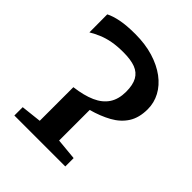

<svg xmlns="http://www.w3.org/2000/svg" viewBox="-165 -660 757 757"><g transform="rotate(45 213.0 -282.0)"><path d="M40.5 0V-46.5L126 -56V-243.5Q178.5 -250 214 -265.8Q249.5 -281.5 267.8 -309Q286 -336.5 286 -378Q286 -416 273.5 -438.5Q261 -461 235.2 -470.8Q209.5 -480.5 168.5 -480.5Q133 -480.5 106.5 -475.5Q80 -470.5 58.8 -461.5Q37.5 -452.5 18 -441L17.5 -541Q37.5 -551.5 69.8 -558Q102 -564.5 150.5 -564.5Q206.5 -564.5 251.5 -550.8Q296.5 -537 328.8 -513Q361 -489 378 -457.2Q395 -425.5 395 -389.5Q395 -342 374.8 -310.2Q354.5 -278.5 318.2 -258.5Q282 -238.5 235 -225.5V-55L324.5 -46.5V0Z"/></g></svg>

Font: Merriweather 36pt Medium
Style: Regular
Weight: 500
Version: Version 2.100